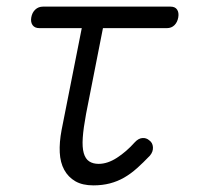

<svg xmlns="http://www.w3.org/2000/svg" viewBox="-20 -550 640 580"><path d="M495 -530Q509 -530 515 -521Q521 -512 518.5 -497.5Q516 -483 507 -474Q498 -465 484 -465H291L240 -206Q232 -163 230 -134Q228 -105 233 -87.5Q238 -70 249.5 -62.5Q261 -55 278 -55Q305 -55 333.5 -73.5Q362 -92 387 -120Q398 -132 410 -133Q422 -134 431 -126Q441 -119 442 -105.5Q443 -92 433 -80Q413 -59 394 -42Q375 -25 355 -13.5Q335 -2 312 4Q289 10 262 10Q229 10 207.5 -2.5Q186 -15 174 -37Q162 -59 160.5 -89.5Q159 -120 166 -157L227 -465H99Q85 -465 78.5 -474Q72 -483 74.5 -497.5Q77 -512 86.5 -521Q96 -530 110 -530Z"/></svg>

Font: Maple Mono ExtraLight
Style: Italic
Weight: 275
Italic angle: -10°
Monospace: yes
Designer: subframe7536
Version: Version 7.000